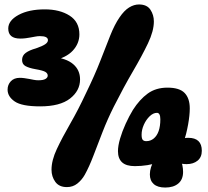

<svg xmlns="http://www.w3.org/2000/svg" viewBox="-20 -825 932 861"><path d="M181 -783Q248 -783 292 -755Q336 -727 336 -671Q336 -630 306.5 -598Q277 -566 215 -552L210 -563L215 -570Q277 -564 308 -537.5Q339 -511 339 -469Q339 -418 294 -383Q249 -348 160 -348Q78 -348 46 -370Q14 -392 14 -423Q14 -445 28.5 -460.5Q43 -476 69 -476Q79 -476 89.5 -474.5Q100 -473 111 -471Q121 -469 131.5 -467Q142 -465 152 -465Q174 -465 184 -471Q194 -477 194 -486Q194 -496 183.5 -502.5Q173 -509 138 -515Q110 -520 94.5 -528.5Q79 -537 79 -556Q79 -576 95.5 -588Q112 -600 141 -608Q170 -618 182.5 -626.5Q195 -635 195 -645Q195 -663 159 -663Q149 -663 139 -661Q129 -659 117 -657Q107 -655 95 -653.5Q83 -652 71 -652Q17 -652 17 -697Q17 -733 63 -758Q109 -783 181 -783ZM280 14Q245 14 228 -9.5Q211 -33 211 -64Q211 -106 235 -157Q259 -208 295 -270.5Q331 -333 365 -406Q405 -488 430 -552.5Q455 -617 474.5 -666Q494 -715 516 -747Q537 -778 559 -791.5Q581 -805 603 -805Q639 -805 654.5 -781.5Q670 -758 670 -729Q670 -686 643.5 -630.5Q617 -575 576 -505Q535 -435 490 -346Q462 -290 440 -233.5Q418 -177 399 -127Q380 -77 360 -41Q347 -18 327 -2Q307 14 280 14ZM721 16Q687 16 669.5 0.5Q652 -15 652 -43Q652 -74 673 -110L689 -97Q670 -89 641.5 -84.5Q613 -80 585 -80Q546 -80 527.5 -97Q509 -114 509 -147Q509 -171 518.5 -203.5Q528 -236 543.5 -270Q559 -304 576 -332Q606 -379 642.5 -405.5Q679 -432 731 -432Q785 -432 808 -408Q831 -384 831 -339Q831 -308 823.5 -266.5Q816 -225 803 -184L789 -201Q797 -204 806.5 -205.5Q816 -207 824 -207Q885 -207 885 -149Q885 -120 866 -104.5Q847 -89 817 -89Q807 -89 797 -90.5Q787 -92 781 -94L791 -106Q795 -98 798 -83Q801 -68 801 -54Q801 -20 779.5 -2Q758 16 721 16ZM636 -192Q655 -192 669.5 -204Q684 -216 691.5 -237.5Q699 -259 699 -290Q699 -305 695 -312Q691 -319 684 -319Q667 -319 651 -303.5Q635 -288 625 -265.5Q615 -243 615 -221Q615 -204 620 -198Q625 -192 636 -192Z"/></svg>

Font: DynaPuff SemiBold
Style: Regular
Weight: 600
Designer: Toshi Omagari, Jennifer Daniel
Foundry: Google Fonts
Version: Version 2.000